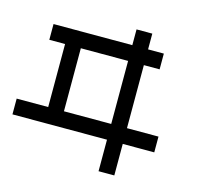

<svg xmlns="http://www.w3.org/2000/svg" viewBox="-124 -1039 1248 1177"><g transform="rotate(15 500.0 -450.0)"><path d="M0 -200V-300H200V-700H100V-800H600V-900H700V-800H800V-700H700V-300H900V-200H700V0H600V-200ZM300 -300H600V-700H300Z"/></g></svg>

Font: Galmuri9 Regular
Style: Regular
Weight: 400
Designer: Lee Minseo (quiple)
Version: Version 2.399;hotconv 1.1.1;makeotfexe 2.6.0 DEVELOPMENT